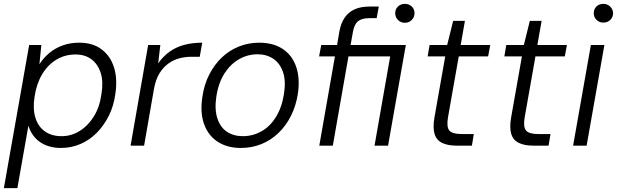

<svg xmlns="http://www.w3.org/2000/svg" viewBox="-31 -754 3194 994"><path d="M-11 220 120 -521H183L173 -421Q193 -453 223 -478.5Q253 -504 292.5 -518.5Q332 -533 379 -533Q449 -533 495 -498.5Q541 -464 559.5 -404Q578 -344 566 -267Q558 -206 532.5 -155Q507 -104 470 -66.5Q433 -29 385.5 -8.5Q338 12 284 12Q242 12 208 -1.5Q174 -15 150.5 -41Q127 -67 116 -103L59 220ZM288 -49Q338 -49 381.5 -76Q425 -103 455 -151.5Q485 -200 494 -266Q505 -330 490.5 -376Q476 -422 442.5 -447Q409 -472 360 -472Q306 -472 261.5 -445.5Q217 -419 187.5 -370Q158 -321 148 -254Q138 -192 152 -145.5Q166 -99 201 -74Q236 -49 288 -49Z M645 0 736 -521H799L788 -426Q814 -463 847 -486.5Q880 -510 922 -521.5Q964 -533 1016 -533L1003 -460H958Q929 -460 899 -452.5Q869 -445 842 -426Q815 -407 795 -375Q775 -343 766 -293L715 0Z M1216 12Q1145 12 1095.5 -20.5Q1046 -53 1025 -113Q1004 -173 1017 -254Q1026 -317 1052.5 -368.5Q1079 -420 1118 -457Q1157 -494 1206.5 -513.5Q1256 -533 1311 -533Q1383 -533 1432 -501Q1481 -469 1502 -409Q1523 -349 1511 -268Q1501 -205 1475 -153.5Q1449 -102 1409.5 -64.5Q1370 -27 1321 -7.5Q1272 12 1216 12ZM1226 -49Q1277 -49 1321.5 -73.5Q1366 -98 1397 -147.5Q1428 -197 1439 -267Q1450 -336 1434 -381.5Q1418 -427 1383.5 -450Q1349 -473 1302 -473Q1252 -473 1207.5 -448Q1163 -423 1131.5 -374.5Q1100 -326 1089 -254Q1079 -187 1094.5 -140.5Q1110 -94 1144.5 -71.5Q1179 -49 1226 -49Z M1622 0 1703 -462H1621L1632 -521H1714L1726 -591Q1734 -635 1754 -663.5Q1774 -692 1805.5 -706Q1837 -720 1881 -720H1930L1919 -660H1881Q1842 -660 1822.5 -644Q1803 -628 1796 -588L1784 -521H2070L1978 0H1908L1989 -462H1773L1692 0ZM2065 -636Q2044 -636 2029.5 -650.5Q2015 -665 2015 -686Q2015 -707 2029.5 -720.5Q2044 -734 2065 -734Q2086 -734 2100.5 -720.5Q2115 -707 2115 -686Q2115 -665 2100.5 -650.5Q2086 -636 2065 -636Z M2332 0Q2288 0 2258.5 -14Q2229 -28 2219 -60Q2209 -92 2218 -145L2274 -462H2183L2193 -521H2284L2315 -646H2376L2354 -521H2507L2496 -462H2344L2288 -145Q2280 -96 2295.5 -78Q2311 -60 2360 -60H2422L2412 0Z M2729 0Q2685 0 2655.5 -14Q2626 -28 2616 -60Q2606 -92 2615 -145L2671 -462H2580L2590 -521H2681L2712 -646H2773L2751 -521H2904L2893 -462H2741L2685 -145Q2677 -96 2692.5 -78Q2708 -60 2757 -60H2819L2809 0Z M2936 0 3028 -521H3098L3006 0ZM3093 -637Q3072 -637 3057.5 -651Q3043 -665 3043 -686Q3043 -707 3057 -720.5Q3071 -734 3092 -734Q3113 -734 3127.5 -720.5Q3142 -707 3143 -686Q3143 -665 3128.5 -651Q3114 -637 3093 -637Z"/></svg>

Font: DM Sans 10pt Light
Style: Italic
Weight: 300
Italic angle: -10°
Version: Version 4.004;gftools[0.9.30]